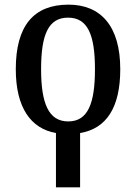

<svg xmlns="http://www.w3.org/2000/svg" viewBox="-20 -567 586 827"><path d="M221 6V240H325V6C438 -13 498 -103 498 -269C498 -456 413 -547 275 -547C125 -547 48 -456 48 -269C48 -103 113 -13 221 6ZM274 -44C189 -44 157 -122 157 -269C157 -417 188 -491 273 -491C358 -491 389 -417 389 -269C389 -122 359 -44 274 -44Z"/></svg>

Font: Noto Serif SemiCondensed Medium
Style: Regular
Weight: 500
Width: 4
Designer: Monotype Design Team
Foundry: Monotype Imaging Inc.
Version: Version 2.014